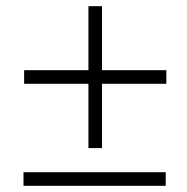

<svg xmlns="http://www.w3.org/2000/svg" viewBox="-20 -601 604 621"><path d="M518 -374V-330H310V-122H266V-330H58V-374H266V-581H310V-374ZM56 -44H516V0H56Z"/></svg>

Font: Ysabeau Infant Semilight
Style: Italic
Weight: 300
Italic angle: -12°
Designer: Christian Thalmann (Catharsis Fonts)
Version: Version 0.003